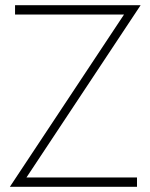

<svg xmlns="http://www.w3.org/2000/svg" viewBox="-20 -720 578 740"><path d="M38 -664V-700H522L82 -36H508V0H18L458 -664Z"/></svg>

Font: Renner
Style: Thin
Weight: 200
Version: Version 003.000 ; ttfautohint (v0.97) -l 8 -r 50 -G 200 -x 1